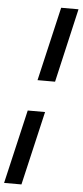

<svg xmlns="http://www.w3.org/2000/svg" viewBox="-75 -824 441 1025"><g transform="rotate(5 145.5 -311.0)"><path d="M303 -790 212 -394H118L210 -790ZM173 -228 81 168H-12L80 -228Z"/></g></svg>

Font: Prodigy Sans Medium
Style: Italic
Weight: 500
Italic angle: -13°
Designer: Wei Huang
Foundry: Wei Huang
Version: Version 1.003; ttfautohint (v1.8.3)